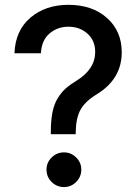

<svg xmlns="http://www.w3.org/2000/svg" viewBox="-20 -757 565 784"><path d="M187.5 -209V-215.8Q187.5 -264.2 194.3 -298.6Q201.2 -333 216.3 -356.9Q231.4 -380.9 248.5 -396Q265.6 -411.1 293.5 -428.2Q368.7 -475.1 368.7 -544.9Q368.7 -591.3 337.2 -619.6Q305.7 -647.9 259.3 -647.9Q214.8 -647.9 182.4 -620.4Q149.9 -592.8 147 -539.6H39.1Q42.5 -632.3 104.2 -684.8Q166 -737.3 259.3 -737.3Q356.9 -737.3 417 -683.6Q477.1 -629.9 477.1 -543.5Q477.1 -434.1 374.5 -371.6Q328.1 -343.3 309.1 -309.6Q290 -275.9 289.1 -215.8V-209ZM169.9 -64.5Q169.9 -93.3 190.9 -114Q211.9 -134.8 241.2 -134.8Q270 -134.8 291 -114Q312 -93.3 312 -64.5Q312 -35.2 291.3 -14.2Q270.5 6.8 241.2 6.8Q211.9 6.8 190.9 -13.9Q169.9 -34.7 169.9 -64.5Z"/></svg>

Font: Interop Med
Style: Regular
Weight: 500
Designer: Rasmus Andersson, Google, Jang Haemin
Foundry: jhaemin
Version: Version 1.007